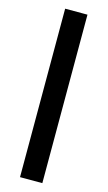

<svg xmlns="http://www.w3.org/2000/svg" viewBox="-142 -762 591 1047"><g transform="rotate(15 153.0 -238.5)"><path d="M88 -714H214V237H88Z"/></g></svg>

Font: Josefin Sans Thin
Style: Bold
Weight: 700
Version: Version 2.000